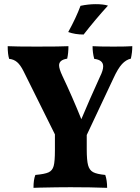

<svg xmlns="http://www.w3.org/2000/svg" viewBox="-20 -900 672 923"><path d="M616 -678Q616 -648 609 -618Q586 -613 566.5 -592Q547 -571 525 -523L397 -251V-182Q397 -129 403.5 -105.5Q410 -82 427.5 -72.5Q445 -63 486 -59Q495 -33 495 3Q417 0 319 0Q258 0 170 2Q159 3 141 3Q141 -37 150 -59Q195 -63 213.5 -71.5Q232 -80 238 -102Q244 -124 244 -177V-254L93 -558Q78 -588 62 -601.5Q46 -615 24 -617Q17 -639 17 -678Q56 -676 156 -676Q273 -676 309 -678Q309 -645 303 -618Q264 -612 264 -586Q264 -569 280 -535Q328 -434 371 -327Q409 -418 461 -532Q476 -562 476 -581Q476 -612 433 -617Q425 -646 425 -678Q456 -676 526 -676Q588 -676 616 -678ZM308 -746Q346 -815 367 -872Q405 -880 440 -880Q477 -880 499 -873Q438 -806 382 -734Q341 -734 308 -746Z"/></svg>

Font: Vollkorn SC
Style: Bold
Weight: 700
Designer: Friedrich Althausen
Foundry: Friedrich Althausen
Version: Version 4.015